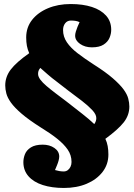

<svg xmlns="http://www.w3.org/2000/svg" viewBox="-20 -756 666 953"><path d="M297 177Q238 177 192.5 162.5Q147 148 121.5 119Q96 90 96 49Q96 29 104 9Q112 -11 133.5 -24.5Q155 -38 192 -38Q226 -38 250 -21.5Q274 -5 274 21Q274 29 271 40.5Q268 52 263 64Q258 76 253 88Q263 91 274 93Q285 95 296 95Q308 95 316.5 88.5Q325 82 330 71.5Q335 61 335 48Q335 14 316 -13.5Q297 -41 263 -68Q229 -95 183 -123Q123 -161 87.5 -191.5Q52 -222 34.5 -246.5Q17 -271 11.5 -292Q6 -313 6 -332Q6 -375 33.5 -411Q61 -447 125 -492Q117 -510 113.5 -528.5Q110 -547 110 -570Q110 -620 139 -657Q168 -694 218 -715Q268 -736 331 -736Q391 -736 436 -721.5Q481 -707 506.5 -678.5Q532 -650 532 -608Q532 -588 523.5 -568Q515 -548 494 -534.5Q473 -521 436 -521Q402 -521 377.5 -538Q353 -555 353 -579Q353 -588 356.5 -599.5Q360 -611 365 -623.5Q370 -636 375 -646Q365 -651 354 -652.5Q343 -654 332 -654Q314 -654 303.5 -640.5Q293 -627 293 -607Q293 -574 312 -546Q331 -518 365.5 -491.5Q400 -465 445 -436Q505 -398 540.5 -367Q576 -336 593.5 -312Q611 -288 616.5 -267Q622 -246 622 -227Q622 -184 594 -148.5Q566 -113 503 -67Q511 -50 514.5 -31Q518 -12 518 11Q518 60 489 97.5Q460 135 410.5 156Q361 177 297 177ZM448 -140Q454 -149 456 -156Q458 -163 458 -170Q458 -188 438.5 -209Q419 -230 387 -255Q355 -280 318 -307Q288 -331 262.5 -350Q237 -369 217 -386.5Q197 -404 180 -419Q173 -410 171 -403.5Q169 -397 169 -389Q169 -376 180 -361Q191 -346 211 -329Q231 -312 256 -293Q281 -274 309 -253Q355 -217 389 -190.5Q423 -164 448 -140Z"/></svg>

Font: Literata 18pt Black
Style: Regular
Weight: 900
Designer: Latin by Veronika Burian and Jose Scaglione. Greek by Irene Vlachou. Cyrillic by Vera Evstafieva.
Foundry: TypeTogether
Version: Version 3.103;gftools[0.9.29]